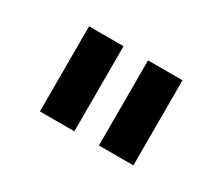

<svg xmlns="http://www.w3.org/2000/svg" viewBox="-69 -895 737 637"><g transform="rotate(30 300.0 -577.0)"><path d="M121 -414V-740H253V-414ZM347 -414V-740H479V-414Z"/></g></svg>

Font: iA Writer Duo S
Style: Bold
Weight: 700
Designer: Mike Abbink, Paul van der Laan, Pieter van Rosmalen, Oliver Reichenstein
Foundry: Bold Monday and Information Architects Inc.
Version: Version 2.000